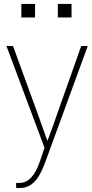

<svg xmlns="http://www.w3.org/2000/svg" viewBox="-20 -721 464 971"><path d="M87.9 -632.8V-701.2H157.2V-632.8ZM272.5 -632.8V-701.2H341.8V-632.8ZM12.7 -488.3H45.9L175.8 -131.8Q183.6 -111.3 197.3 -71.3Q210.9 -31.2 218.8 -10.7H220.7Q254.9 -100.6 265.6 -134.8L390.6 -488.3H423.8L208 101.6Q182.6 170.9 152.3 200.2Q122.1 229.5 83 229.5H61.5V204.1H79.1Q145.5 204.1 182.6 92.8L205.1 26.4Z"/></svg>

Font: Gothic A1 Thin
Style: Regular
Weight: 250
Designer: HanYang I&C Co.,Ltd.
Foundry: HanYang I&C Co.,Ltd.
Version: Version 2.50